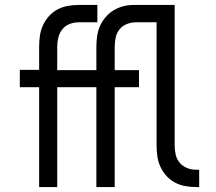

<svg xmlns="http://www.w3.org/2000/svg" viewBox="-20 -755 873 775"><path d="M138 0V-403H60V-473H138V-566Q138 -588 141 -610Q144 -632 153 -652Q162 -672 177 -689Q192 -706 211.5 -716.5Q231 -727 253 -731Q275 -735 297 -735H373V-665H297Q278 -665 260.5 -658Q243 -651 231.5 -636.5Q220 -622 215.5 -603.5Q211 -585 211 -566V-472H369V-566Q369 -587 372 -608.5Q375 -630 383.5 -649.5Q392 -669 406 -685.5Q420 -702 438 -713Q456 -724 476.5 -729.5Q497 -735 519 -735H685V-169Q685 -150 689 -131.5Q693 -113 705 -98.5Q717 -84 734.5 -77Q752 -70 771 -70H784V0H771Q749 0 727 -4Q705 -8 685.5 -18.5Q666 -29 651 -46Q636 -63 627 -83Q618 -103 615 -125Q612 -147 612 -169V-665H529Q510 -665 492 -658Q474 -651 462.5 -636.5Q451 -622 447 -603.5Q443 -585 443 -566V-472H541V-403H443V0H369V-403H211V0Z"/></svg>

Font: Huly
Style: Regular
Weight: 400
Designer: Belleve Invis
Foundry: Belleve Invis
Version: Version 33.2.5; ttfautohint (v1.8.4)